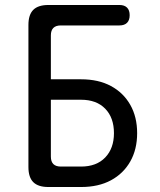

<svg xmlns="http://www.w3.org/2000/svg" viewBox="-20 -750 640 770"><path d="M174 0Q133 0 113.5 -19.5Q94 -39 94 -80V-650Q94 -691 113.5 -710.5Q133 -730 174 -730H459Q479 -730 489.5 -719.5Q500 -709 500 -689Q500 -669 489.5 -658.5Q479 -648 459 -648H224Q204 -648 194 -638Q184 -628 184 -608V-432H305Q375 -432 425 -405Q475 -378 502.5 -329.5Q530 -281 530 -216Q530 -151 502.5 -102.5Q475 -54 425 -27Q375 0 305 0ZM184 -122Q184 -102 194 -92Q204 -82 224 -82H305Q367 -82 402 -118.5Q437 -155 437 -216Q437 -278 402 -314Q367 -350 305 -350H184Z"/></svg>

Font: Maple Mono
Style: Regular
Weight: 400
Monospace: yes
Designer: subframe7536
Version: Version 7.300